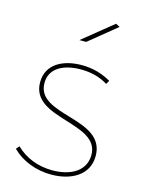

<svg xmlns="http://www.w3.org/2000/svg" viewBox="-113 -806 653 873"><g transform="rotate(15 213.5 -369.5)"><path d="M323 -739 181 -624H213L342 -729ZM350 -463 360 -480C322 -502 277 -517 222 -517C133 -517 58 -478 58 -393C58 -219 375 -288 369 -129C366 -54 296 -20 215 -20C147 -20 87 -44 43 -87L30 -72C76 -26 143 0 215 0C305 0 389 -41 389 -134C389 -314 78 -240 78 -395C78 -465 142 -497 223 -497C274 -497 317 -484 350 -463Z"/></g></svg>

Font: Montserrat Thin
Style: Regular
Weight: 250
Designer: Julieta Ulanovsky
Foundry: Julieta Ulanovsky
Version: Version 4.000